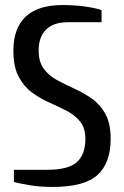

<svg xmlns="http://www.w3.org/2000/svg" viewBox="-20 -730 492 760"><path d="M188 10Q141 10 99.5 3.5Q58 -3 35 -10V-58H168Q251 -58 284.5 -88.5Q318 -119 318 -180Q318 -223 297.5 -248.5Q277 -274 244.5 -291Q212 -308 175.5 -324Q139 -340 106.5 -364Q74 -388 53.5 -427Q33 -466 33 -530Q33 -618 81.5 -664Q130 -710 228 -710Q276 -710 318 -704Q360 -698 382 -690V-642H248Q192 -642 162.5 -613Q133 -584 133 -530Q133 -485 153.5 -457.5Q174 -430 206.5 -412.5Q239 -395 275.5 -378.5Q312 -362 344.5 -339Q377 -316 397.5 -278.5Q418 -241 418 -180Q418 -85 366 -37.5Q314 10 188 10Z"/></svg>

Font: Cuprum Medium
Style: Regular
Weight: 500
Designer: Jovanny Lemonad
Foundry: Jovanny Lemonad
Version: Version 3.000